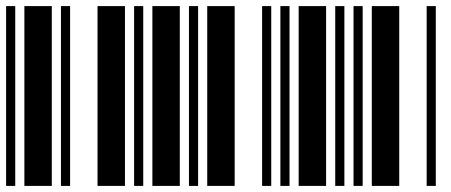

<svg xmlns="http://www.w3.org/2000/svg" viewBox="-20 -610 1480 630"><path d="M0 0V-590H30V0ZM60 0V-590H150V0ZM180 0V-590H210V0ZM300 0V-590H390V0ZM420 0V-590H450V0Z M480 0V-590H570V0ZM600 0V-590H630V0ZM660 0V-590H750V0ZM840 0V-590H870V0ZM900 0V-590H930V0Z M960 0V-590H1050V0ZM1080 0V-590H1110V0ZM1140 0V-590H1170V0ZM1200 0V-590H1290V0ZM1380 0V-590H1410V0Z"/></svg>

Font: Libre Barcode 39
Style: Regular
Weight: 400
Version: Version 1.005; ttfautohint (v1.8.3)